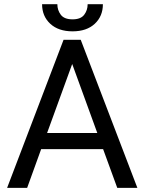

<svg xmlns="http://www.w3.org/2000/svg" viewBox="-20 -902 692 922"><path d="M543 0 475.1 -186H177.7L110.4 0H14.2L285.2 -710.9H367.7L639.6 0ZM206.1 -263.2H447.3L326.7 -594.7ZM400.9 -881.8H474.1Q474.1 -824.2 435.1 -787.8Q396 -751.5 328.6 -751.5Q260.7 -751.5 221.4 -787.8Q182.1 -824.2 182.1 -881.8H255.4Q255.4 -853 272 -831.1Q288.6 -809.1 328.6 -809.1Q367.7 -809.1 384.3 -831.1Q400.9 -853 400.9 -881.8Z"/></svg>

Font: Vazirmatn RD UI
Style: Regular
Weight: 400
Designer: Saber Rastikerdar
Foundry: Saber Rastikerdar
Version: Version 33.003